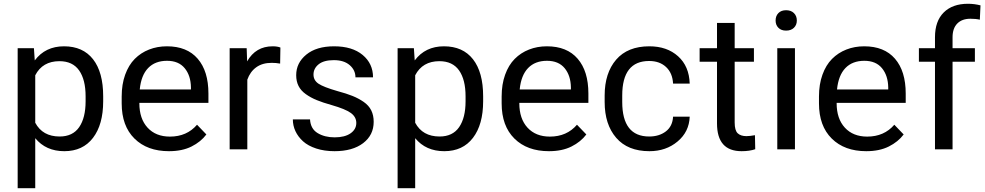

<svg xmlns="http://www.w3.org/2000/svg" viewBox="-20 -780 5144 1003"><path d="M164.1 203.1H72.3V-528.3H157.2L161.6 -464.4Q216.8 -538.1 314.5 -538.1Q413.1 -538.1 466.1 -470.5Q519 -402.8 519 -276.9V-251Q519 -129.4 465.8 -59.8Q412.6 9.8 315.9 9.8Q219.7 9.8 164.1 -58.1ZM290.5 -460.4Q202.1 -460.4 164.1 -386.7V-138.7Q202.6 -66.9 291.5 -66.9Q359.9 -66.9 393.6 -115.7Q427.2 -164.6 427.2 -251V-276.9Q427.2 -363.8 393.3 -412.1Q359.4 -460.4 290.5 -460.4Z M615.7 -239.7V-275.9Q615.7 -339.4 633.8 -389.6Q651.9 -439.9 683.8 -472.2Q715.8 -504.4 758.8 -521.2Q801.8 -538.1 852.1 -538.1Q957 -538.1 1012.9 -473.1Q1068.8 -408.2 1068.8 -291.5V-242.7H708V-240.7Q708 -159.7 751 -113Q793.9 -66.4 867.7 -66.4Q956.1 -66.4 1009.3 -128.4L1058.1 -77.6Q1029.3 -39.1 980.5 -14.6Q931.6 9.8 862.8 9.8Q749 9.8 682.4 -56.2Q615.7 -122.1 615.7 -239.7ZM710 -312.5H977.5V-323.2Q976.6 -385.3 944.8 -423.8Q913.1 -462.4 852.5 -462.4Q790.5 -462.4 753.9 -424.6Q717.3 -386.7 710 -312.5Z M1179.7 0V-528.3H1268.6L1271 -459.5Q1315.9 -538.1 1404.3 -538.1Q1429.2 -538.1 1444.8 -531.7L1443.4 -447.8Q1421.4 -451.7 1399.4 -451.7Q1350.6 -451.7 1318.6 -428.5Q1286.6 -405.3 1272 -363.8V0Z M1841.3 -137.7Q1841.3 -168.9 1813 -189.7Q1784.7 -210.4 1712.9 -231Q1666 -244.1 1634.5 -257.1Q1603 -270 1577.4 -288.3Q1551.8 -306.6 1539.6 -330.8Q1527.3 -355 1527.3 -387.2Q1527.3 -451.7 1580.3 -494.9Q1633.3 -538.1 1725.1 -538.1Q1820.3 -538.1 1874.5 -492.9Q1928.7 -447.8 1928.7 -376H1836.9Q1836.9 -413.6 1806.9 -439.7Q1776.9 -465.8 1724.1 -465.8Q1671.4 -465.8 1644.5 -444.1Q1617.7 -422.4 1617.7 -390.6Q1617.7 -360.4 1643.8 -342.8Q1669.9 -325.2 1742.7 -304.2Q1790 -291.5 1821.5 -278.8Q1853 -266.1 1879.9 -247.6Q1906.7 -229 1919.4 -203.4Q1932.1 -177.7 1932.1 -143.6Q1932.1 -74.2 1877 -32.2Q1821.8 9.8 1727.5 9.8Q1674.3 9.8 1631.8 -4.2Q1589.4 -18.1 1563.2 -41.7Q1537.1 -65.4 1523.4 -94.7Q1509.8 -124 1509.8 -156.2H1599.6Q1602.5 -106.9 1639.4 -84.7Q1676.3 -62.5 1728 -62.5Q1781.2 -62.5 1811.3 -83.5Q1841.3 -104.5 1841.3 -137.7Z M2148.9 203.1H2057.1V-528.3H2142.1L2146.5 -464.4Q2201.7 -538.1 2299.3 -538.1Q2397.9 -538.1 2450.9 -470.5Q2503.9 -402.8 2503.9 -276.9V-251Q2503.9 -129.4 2450.7 -59.8Q2397.5 9.8 2300.8 9.8Q2204.6 9.8 2148.9 -58.1ZM2275.4 -460.4Q2187 -460.4 2148.9 -386.7V-138.7Q2187.5 -66.9 2276.4 -66.9Q2344.7 -66.9 2378.4 -115.7Q2412.1 -164.6 2412.1 -251V-276.9Q2412.1 -363.8 2378.2 -412.1Q2344.2 -460.4 2275.4 -460.4Z M2600.6 -239.7V-275.9Q2600.6 -339.4 2618.7 -389.6Q2636.7 -439.9 2668.7 -472.2Q2700.7 -504.4 2743.7 -521.2Q2786.6 -538.1 2836.9 -538.1Q2941.9 -538.1 2997.8 -473.1Q3053.7 -408.2 3053.7 -291.5V-242.7H2692.9V-240.7Q2692.9 -159.7 2735.8 -113Q2778.8 -66.4 2852.5 -66.4Q2940.9 -66.4 2994.1 -128.4L3043 -77.6Q3014.2 -39.1 2965.3 -14.6Q2916.5 9.8 2847.7 9.8Q2733.9 9.8 2667.2 -56.2Q2600.6 -122.1 2600.6 -239.7ZM2694.8 -312.5H2962.4V-323.2Q2961.4 -385.3 2929.7 -423.8Q2897.9 -462.4 2837.4 -462.4Q2775.4 -462.4 2738.8 -424.6Q2702.1 -386.7 2694.8 -312.5Z M3371.6 -66.9Q3423.3 -66.9 3458.3 -93.5Q3493.2 -120.1 3496.1 -170.4H3583Q3580.1 -91.3 3519.5 -40.8Q3459 9.8 3372.6 9.8Q3259.3 9.8 3199 -60.1Q3138.7 -129.9 3138.7 -247.1V-281.2Q3138.7 -398.4 3198.7 -468.3Q3258.8 -538.1 3372.1 -538.1Q3464.4 -538.1 3522.2 -486.1Q3580.1 -434.1 3583 -343.3H3496.1Q3493.2 -398.4 3459.5 -429.9Q3425.8 -461.4 3371.1 -461.4Q3230.5 -461.4 3230.5 -281.2V-247.1Q3230.5 -66.9 3371.6 -66.9Z M3634.8 -457.5V-528.3H3725.6V-660.2H3817.9V-528.3H3918.5V-457.5H3817.9V-140.1Q3817.9 -98.6 3833.7 -83.7Q3849.6 -68.8 3879.4 -68.8Q3895.5 -68.8 3923.8 -73.7L3925.3 -0.5Q3895.5 9.8 3854 9.8Q3725.6 9.8 3725.6 -135.3V-457.5Z M4132.8 -528.3V0H4040.5V-528.3ZM4031.7 -672.9Q4031.7 -696.8 4046.4 -711.7Q4061 -726.6 4086.4 -726.6Q4112.3 -726.6 4127.4 -711.7Q4142.6 -696.8 4142.6 -672.9Q4142.6 -649.4 4127.4 -634.8Q4112.3 -620.1 4086.4 -620.1Q4061 -620.1 4046.4 -634.8Q4031.7 -649.4 4031.7 -672.9Z M4258.3 -239.7V-275.9Q4258.3 -339.4 4276.4 -389.6Q4294.4 -439.9 4326.4 -472.2Q4358.4 -504.4 4401.4 -521.2Q4444.3 -538.1 4494.6 -538.1Q4599.6 -538.1 4655.5 -473.1Q4711.4 -408.2 4711.4 -291.5V-242.7H4350.6V-240.7Q4350.6 -159.7 4393.6 -113Q4436.5 -66.4 4510.3 -66.4Q4598.6 -66.4 4651.9 -128.4L4700.7 -77.6Q4671.9 -39.1 4623 -14.6Q4574.2 9.8 4505.4 9.8Q4391.6 9.8 4325 -56.2Q4258.3 -122.1 4258.3 -239.7ZM4352.5 -312.5H4620.1V-323.2Q4619.1 -385.3 4587.4 -423.8Q4555.7 -462.4 4495.1 -462.4Q4433.1 -462.4 4396.5 -424.6Q4359.9 -386.7 4352.5 -312.5Z M4956.1 -528.3H5072.8V-457.5H4956.1V0H4864.3V-457.5H4780.3V-528.3H4864.3V-585.4Q4864.3 -669.4 4909.9 -714.8Q4955.6 -760.3 5036.6 -760.3Q5069.8 -760.3 5102.1 -752L5098.6 -677.2Q5078.6 -682.1 5049.3 -682.1Q5005.4 -682.1 4980.7 -657Q4956.1 -631.8 4956.1 -585.4Z"/></svg>

Font: Bert Sans Medium
Style: Regular
Weight: 500
Designer: Christian Robertson, Adam Twardoch, & Cristiano Sobral
Foundry: Google
Version: Version 12.135;January 10, 2020;FontCreator 12.0.0.2547 64-b